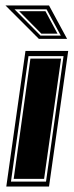

<svg xmlns="http://www.w3.org/2000/svg" viewBox="-51 -681 269 701"><path d="M-28 0 42 -495H198L128 0ZM-11 -18H117L181 -476H53ZM-1 -28 60 -467H172L110 -28ZM128 -661 194 -539H91L-31 -661ZM171 -551 119 -647H2L97 -551ZM159 -558H100L19 -640H115Z"/></svg>

Font: Alumni Sans Collegiate One SC
Style: Italic
Weight: 400
Italic angle: -8°
Designer: Robert E. Leuschke
Foundry: Robert E. Leuschke
Version: Version 1.100